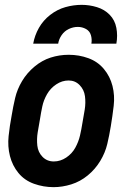

<svg xmlns="http://www.w3.org/2000/svg" viewBox="-20 -764 540 792"><path d="M117 -584Q123 -618 140.5 -649Q158 -680 187 -702.5Q216 -725 249.5 -734.5Q283 -744 317 -744Q349 -744 380 -734.5Q411 -725 432.5 -703Q454 -681 460 -649Q466 -617 460 -584H357Q360 -602 355 -619Q350 -636 334.5 -644.5Q319 -653 301 -653Q282 -653 264 -644.5Q246 -636 234.5 -619.5Q223 -603 220 -584ZM201 8Q159 8 120 -6Q81 -20 56 -50.5Q31 -81 21 -120.5Q11 -160 15.5 -202.5Q20 -245 28 -287Q34 -324 42.5 -360Q51 -396 71 -429.5Q91 -463 122 -489Q153 -515 189 -526.5Q225 -538 263 -538H264Q306 -538 344.5 -524Q383 -510 408.5 -479.5Q434 -449 444 -409.5Q454 -370 449 -327.5Q444 -285 437 -243Q431 -206 422.5 -170Q414 -134 393.5 -100Q373 -66 342 -40.5Q311 -15 274 -3.5Q237 8 201 8ZM202 -98Q229 -98 253 -114Q277 -130 290.5 -154.5Q304 -179 310 -205Q316 -231 320 -257Q325 -284 329.5 -312Q334 -340 330.5 -367Q327 -394 308.5 -413Q290 -432 263 -432Q236 -432 212 -416Q188 -400 174 -375.5Q160 -351 154.5 -325Q149 -299 145 -273Q140 -246 135.5 -218Q131 -190 134 -163Q137 -136 155.5 -117Q174 -98 202 -98Z"/></svg>

Font: Iosevka SS08
Style: Bold Italic
Weight: 700
Italic angle: -10°
Monospace: yes
Designer: Belleve Invis
Foundry: Belleve Invis
Version: 2.1.0; ttfautohint (v1.8.2)